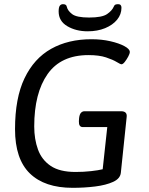

<svg xmlns="http://www.w3.org/2000/svg" viewBox="-20 -894 712 920"><path d="M400 -744Q344 -744 302.5 -768.5Q261 -793 261 -839Q261 -859 266.5 -866.5Q272 -874 282 -874Q298 -874 300 -862Q304 -843 325.5 -826.5Q347 -810 407 -810Q469 -810 493 -826.5Q517 -843 525 -862Q528 -870 533.5 -872Q539 -874 546 -874Q562 -874 562 -857Q562 -825 541 -799.5Q520 -774 483.5 -759Q447 -744 400 -744ZM328 6Q194 6 123 -63Q52 -132 52 -275Q52 -424 97.5 -519Q143 -614 225 -660Q307 -706 418 -706Q467 -706 508.5 -696.5Q550 -687 576 -673Q602 -659 602 -645Q602 -637 594.5 -623Q587 -609 578 -597.5Q569 -586 562 -586Q557 -586 539 -597Q521 -608 488 -619Q455 -630 404 -630Q272 -630 208 -539Q144 -448 144 -288Q144 -227 162 -177.5Q180 -128 223 -99Q266 -70 342 -70Q381 -70 416.5 -74Q452 -78 472 -83L494 -285H377Q357 -285 358 -313L359 -328Q361 -346 368 -353.5Q375 -361 385 -361H560Q590 -361 587 -334L559 -66Q556 -38 522 -22.5Q488 -7 436.5 -0.5Q385 6 328 6Z"/></svg>

Font: Asap
Style: Italic
Weight: 400
Italic angle: -6°
Designer: Pablo Cosgaya
Foundry: Omnibus-Type
Version: Version 3.001; ttfautohint (v1.8.3)